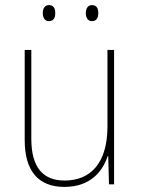

<svg xmlns="http://www.w3.org/2000/svg" viewBox="-20 -724 553 754"><path d="M148 -673C148 -656 155 -641 172 -641C191 -641 197 -655 197 -673C197 -690 191 -704 172 -704C155 -704 148 -689 148 -673ZM317 -673C317 -656 324 -641 341 -641C360 -641 366 -655 366 -673C366 -690 360 -704 341 -704C324 -704 317 -689 317 -673ZM428 -528H402V-227C402 -82 334 -15 234 -15C150 -15 103 -65 103 -179V-528H77V-174C77 -53 130 10 233 10C335 10 383 -51 403 -111H405L408 0H428Z"/></svg>

Font: Noto Sans Arabic SemCond Thin
Style: Regular
Weight: 100
Width: 4
Designer: Monotype Design Team, Nadine Chahine, Nizar Qandah and Khaled Hosny
Foundry: Monotype Imaging Inc.
Version: Version 2.012